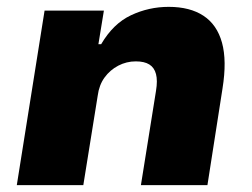

<svg xmlns="http://www.w3.org/2000/svg" viewBox="-20 -540 734 560"><path d="M29 0 110 -509H283L267 -411H275Q310 -471 362 -495.5Q414 -520 472 -520Q534 -520 573.5 -494Q613 -468 627.5 -415.5Q642 -363 629 -282L585 0H391L435 -275Q440 -305 435 -324Q430 -343 415.5 -352Q401 -361 376 -361Q349 -361 325 -348.5Q301 -336 285 -314Q269 -292 265 -261L223 0Z"/></svg>

Font: Nunito Sans 6pt Black
Style: Italic
Weight: 900
Italic angle: -9°
Version: Version 3.101;gftools[0.9.27]